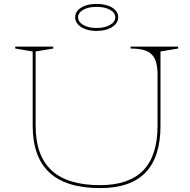

<svg xmlns="http://www.w3.org/2000/svg" viewBox="-20 -946 972 981"><path d="M491 15Q318 15 232.5 -64.5Q147 -144 147 -304V-683L58 -698V-708H252V-698L162 -683V-304Q162 -151 243.5 -75.5Q325 0 491 0Q639 0 712 -75.5Q785 -151 785 -304V-562Q785 -600 778 -626Q771 -652 755 -668Q739 -684 712.5 -691Q686 -698 647 -698V-708H890V-698L800 -683V-304Q800 -144 723.5 -64.5Q647 15 491 15ZM473 -926Q505 -926 530.5 -917.5Q556 -909 570 -893.5Q584 -878 584 -858Q584 -838 570 -822Q556 -806 530.5 -797Q505 -788 473 -788Q442 -788 417 -797Q392 -806 378 -822Q364 -838 364 -858Q364 -878 378 -893.5Q392 -909 417 -917.5Q442 -926 473 -926ZM473 -911Q432 -911 405.5 -896Q379 -881 379 -858Q379 -834 405.5 -818.5Q432 -803 473 -803Q515 -803 542 -818.5Q569 -834 569 -858Q569 -881 542 -896Q515 -911 473 -911Z"/></svg>

Font: Kalnia SemiExpanded Thin
Style: Regular
Weight: 250
Width: 6
Designer: Frida Medrano
Foundry: Frida Medrano
Version: Version 1.105